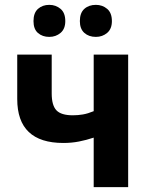

<svg xmlns="http://www.w3.org/2000/svg" viewBox="-20 -771 619 791"><path d="M366 0V-204Q336 -194 305.5 -188Q275 -182 241 -182Q51 -182 51 -363V-546H193V-386Q193 -337 212.5 -316.5Q232 -296 280 -296Q301 -296 321.5 -299.5Q342 -303 366 -313V-546H508V0ZM118 -684Q118 -718 136.5 -734.5Q155 -751 183 -751Q210 -751 229.5 -734.5Q249 -718 249 -684Q249 -652 229.5 -635.5Q210 -619 183 -619Q155 -619 136.5 -635Q118 -651 118 -684ZM309 -684Q309 -718 327.5 -734.5Q346 -751 375 -751Q402 -751 421.5 -734.5Q441 -718 441 -684Q441 -652 421.5 -635.5Q402 -619 375 -619Q346 -619 327.5 -635.5Q309 -652 309 -684Z"/></svg>

Font: Noto Sans SemiCondensed
Style: Bold
Weight: 700
Width: 4
Designer: Monotype Design Team
Foundry: Monotype Imaging Inc.
Version: Version 2.013; ttfautohint (v1.8.4.7-5d5b)